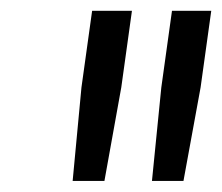

<svg xmlns="http://www.w3.org/2000/svg" viewBox="-20 -720 406 351"><path d="M221.2 -700.2 201.7 -560.1 170.9 -389.2H112.8L128.9 -560.1L148.4 -700.2ZM366.2 -700.2 346.7 -560.1 315.4 -389.2H257.8L274.9 -560.1L294.4 -700.2Z"/></svg>

Font: Fivo Sans
Style: Italic
Weight: 400
Designer: Alexander Slobzheninov
Foundry: Alexander Slobzheninov
Version: 1.0